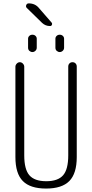

<svg xmlns="http://www.w3.org/2000/svg" viewBox="-20 -1095 540 1125"><path d="M70.3 -174.8V-704.1Q70.3 -713.9 78.1 -722.2Q85.9 -730.5 96.2 -730.5Q106.4 -730.5 114.3 -722.2Q122.1 -713.9 122.1 -704.1V-184.6Q122.1 -102.5 152.3 -67.9Q182.6 -33.2 251 -33.2Q319.3 -33.2 349.6 -67.9Q379.9 -102.5 379.9 -184.6V-705.1Q379.9 -715.8 386.7 -723.1Q393.6 -730.5 404.8 -730.5Q416 -730.5 422.9 -723.1Q429.7 -715.8 429.7 -705.1V-174.8Q429.7 -78.1 386.2 -34.2Q342.8 9.8 250 9.8Q157.2 9.8 113.8 -34.2Q70.3 -78.1 70.3 -174.8ZM144.5 -868.2Q144.5 -877.9 151.9 -884.8Q159.2 -891.6 169.9 -891.6Q180.7 -891.6 188 -884.8Q195.3 -877.9 195.3 -868.2V-815.4Q195.3 -804.7 187.5 -797.4Q179.7 -790 169.9 -790Q160.2 -790 152.3 -796.9Q144.5 -803.7 144.5 -815.4ZM304.7 -868.2Q304.7 -877.9 312 -884.8Q319.3 -891.6 330.1 -891.6Q340.8 -891.6 348.1 -884.8Q355.5 -877.9 355.5 -868.2V-815.4Q355.5 -804.7 347.7 -797.4Q339.8 -790 330.1 -790Q320.3 -790 312.5 -796.9Q304.7 -803.7 304.7 -815.4ZM273.4 -942.4Q246.1 -942.4 226.6 -960.9L136.7 -1048.8Q129.9 -1055.7 133.8 -1065.4Q137.7 -1075.2 148.4 -1075.2Q186.5 -1075.2 209 -1046.9L282.2 -962.9Q287.1 -957 284.2 -949.7Q281.2 -942.4 273.4 -942.4Z"/></svg>

Font: Rounded-X Mgen+ 1mn light
Style: Regular
Weight: 200
Designer: [Source Han Sans]
Ryoko NISHIZUKA  (kana & ideographs); Paul D. Hunt (Latin, Greek & Cyrillic); Wenlong ZHANG  (bopomofo
Version: Version 1.059.20150602